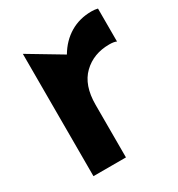

<svg xmlns="http://www.w3.org/2000/svg" viewBox="-132 -608 644 696"><g transform="rotate(-30 190.0 -260.5)"><path d="M351 -521Q301 -521 261.5 -497.5Q222 -474 196 -430L59 -512V0H195V-220Q195 -302 238 -343.5Q281 -385 347 -385Q367 -385 377 -380V-518Q365 -521 351 -521Z"/></g></svg>

Font: Geom SemiBold
Style: Bold
Weight: 600
Version: Version 1.102